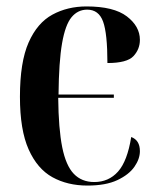

<svg xmlns="http://www.w3.org/2000/svg" viewBox="-20 -567 484 597"><path d="M252 10Q190 10 143 -16Q96 -42 69 -102.5Q42 -163 42 -266Q42 -374 69 -435Q96 -496 143 -521.5Q190 -547 249 -547Q334 -547 374.5 -516Q415 -485 415 -443Q415 -414 395 -392.5Q375 -371 314 -371Q314 -463 300.5 -500Q287 -537 251 -537Q222 -537 202.5 -513.5Q183 -490 173 -432.5Q163 -375 162 -273H334V-263H161Q162 -166 173.5 -109Q185 -52 209.5 -26.5Q234 -1 273 -1Q318 -1 347 -33.5Q376 -66 388 -141Q415 -131 415 -97Q415 -73 398 -48.5Q381 -24 345 -7Q309 10 252 10Z"/></svg>

Font: Noto Serif Display Condensed SemiBold
Style: Regular
Weight: 600
Width: 3
Designer: Monotype Design Team
Foundry: Monotype Imaging Inc.
Version: Version 2.009